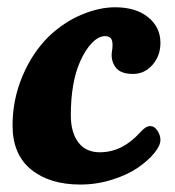

<svg xmlns="http://www.w3.org/2000/svg" viewBox="-20 -490 478 523"><path d="M293.5 -470.2Q350.1 -470.2 383.5 -443.1Q417 -416 417 -373.5Q417 -337.9 395.3 -313.2Q373.5 -288.6 342.3 -288.6Q308.1 -288.6 294.9 -306.6Q281.7 -324.7 284.7 -348.1Q288.6 -371.1 284.4 -381.3Q280.3 -391.6 266.1 -391.6Q248.5 -391.6 230.5 -373Q212.4 -354.5 198.2 -322.3Q172.9 -265.1 172.9 -175.8Q172.9 -129.9 193.1 -102.5Q213.4 -75.2 252 -75.2Q313 -75.2 361.8 -129.4Q376.5 -146.5 389.2 -146.5Q400.9 -146.5 408.9 -134Q417 -121.6 417 -108.9Q417 -93.3 400.1 -72.8Q383.3 -52.2 355.2 -33Q327.1 -13.7 285.2 -0.5Q243.2 12.7 198.7 12.7Q115.2 12.7 64.7 -28.3Q14.2 -69.3 14.2 -148.4Q14.2 -218.3 41 -282.2Q67.9 -346.2 112.3 -390.1Q153.8 -429.7 202.1 -450Q250.5 -470.2 293.5 -470.2Z"/></svg>

Font: Cooper*
Style: Bold Italic
Weight: 700
Italic angle: -7°
Designer: Owen Earl
Foundry: indestructible type*
Version: Version 0.001